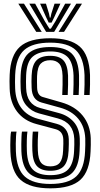

<svg xmlns="http://www.w3.org/2000/svg" viewBox="-20 -1019 548 1049"><path d="M254.8 -86Q205.8 -86 182.4 -110.9Q159 -135.8 156.8 -195.5Q155.8 -221.5 156.5 -251.4Q157.2 -281.2 159.2 -300H189Q187.2 -282 186.5 -253.8Q185.8 -225.5 186.8 -196.2Q188.5 -149.2 204.8 -129.6Q221 -110 254.8 -110Q290.5 -110 306.8 -130.2Q323 -150.5 324.8 -196.8Q326 -222.5 326.1 -234.2Q326.2 -246 325.8 -258.2Q323.8 -302.5 283.5 -313.2L179.8 -341Q111.2 -359.2 73.1 -409.5Q35 -459.8 32.8 -535Q32 -559.2 32 -575.5Q32 -591.8 32.8 -610Q37.2 -717 88.9 -763.5Q140.5 -810 254.8 -810Q364 -810 415.6 -764.6Q467.2 -719.2 471.8 -610Q472.5 -591 471.9 -557Q471.2 -523 469.8 -500H439.8Q441.2 -523.2 441.9 -556.1Q442.5 -589 441.8 -608.8Q437.8 -703.5 394.5 -744.8Q351.2 -786 254.8 -786Q158 -786 112.4 -745.8Q66.8 -705.5 62.8 -609Q61.8 -586.2 62 -571.1Q62.2 -556 62.8 -536Q64.8 -471.2 96.8 -428.5Q128.8 -385.8 186.5 -370.2L289.8 -342.5Q353 -325.5 355.8 -259.2Q356.2 -244.5 356 -231.8Q355.8 -219 354.8 -196Q352.2 -137.2 329.2 -111.6Q306.2 -86 254.8 -86ZM254.8 -38Q175.8 -38 138 -73.1Q100.2 -108.2 96.8 -193.2Q96.2 -209.8 96.4 -231.2Q96.5 -252.8 97.4 -271.9Q98.2 -291 100 -300H129.8Q127.2 -283.2 126.5 -252.1Q125.8 -221 126.8 -194.2Q129.5 -122.8 159.6 -92.4Q189.8 -62 254.8 -62Q323.5 -62 352.8 -93.8Q382 -125.5 384.8 -194.8Q385.5 -213.8 386 -228.2Q386.5 -242.8 385.8 -260.2Q382.2 -349 296 -372L193 -399.5Q151.5 -410.5 123.1 -443.9Q94.8 -477.2 92.8 -537Q92 -560.2 92 -574.4Q92 -588.5 92.8 -608.2Q96.2 -692 134.8 -727Q173.2 -762 254.8 -762Q336.2 -762 372.4 -725.9Q408.5 -689.8 411.8 -607.8Q412.5 -588.8 411.9 -556.6Q411.2 -524.5 409.8 -500H380Q381.2 -526 381.9 -557.2Q382.5 -588.5 381.8 -606.8Q379 -678.2 348.8 -708.1Q318.5 -738 254.8 -738Q191.5 -738 158.6 -709.5Q125.8 -681 122.8 -607.8Q121.8 -585.8 122 -571.6Q122.2 -557.5 122.8 -537.8Q125.5 -448.5 199.8 -428.8L302.2 -401.2Q351.2 -388.2 382.4 -353.5Q413.5 -318.8 415.8 -261.5Q416.2 -246 416.1 -232Q416 -218 414.8 -193.5Q411.5 -111 374.6 -74.5Q337.8 -38 254.8 -38ZM254.8 10Q145.8 10 93.4 -35.4Q41 -80.8 36.8 -191Q36.2 -203.8 36.2 -226Q36.2 -248.2 37.2 -269.5Q38.2 -290.8 40.8 -300H70.5Q68.8 -293 67.6 -274.6Q66.5 -256.2 66.2 -234Q66 -211.8 66.8 -192.2Q70.5 -94.2 115.8 -54.1Q161 -14 254.8 -14Q352.8 -14 396.8 -55.4Q440.8 -96.8 444.8 -192.2Q445.5 -211.5 446 -227Q446.5 -242.5 445.8 -262.8Q443.2 -327 407.6 -370.1Q372 -413.2 308.5 -430.8L206.5 -459Q154.8 -473.5 152.8 -538.8Q152 -559.5 152 -573.4Q152 -587.2 152.8 -607Q155 -663.5 178.9 -688.8Q202.8 -714 254.8 -714Q303.5 -714 326.4 -689.2Q349.2 -664.5 351.8 -606.2Q352.5 -587.2 351.9 -556.5Q351.2 -525.8 350 -500H320Q321.2 -527.2 321.9 -556.1Q322.5 -585 321.8 -605.5Q320 -654.5 302.6 -672.2Q285.2 -690 254.8 -690Q221 -690 202.8 -671.6Q184.5 -653.2 182.5 -603.5Q182 -589 182.1 -573.1Q182.2 -557.2 182.8 -539.8Q184 -497.8 213.2 -489.2L314.8 -460Q389.5 -438.8 431.2 -387.9Q473 -337 475.8 -264Q476.5 -246.8 476 -227.5Q475.5 -208.2 474.8 -191Q470.2 -83.5 419.4 -36.8Q368.5 10 254.8 10ZM80 -999H111L208 -845H178ZM140 -999H172L224.8 -903.2L250 -862.5H258L283.2 -903L336 -999H368L276 -845H232ZM199 -999H231L247.8 -944.5L252 -922.8H256L260.5 -944.5L278 -999H310L277.8 -928.2L262 -895.5H246L230.5 -928.2ZM397 -999H428L330 -845H300Z"/></svg>

Font: Big Shoulders Inline Text Black
Style: Regular
Weight: 900
Designer: Patric King
Foundry: XO Type Co
Version: Version 1.000